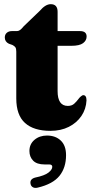

<svg xmlns="http://www.w3.org/2000/svg" viewBox="-20 -615 444 920"><path d="M39.5 -399.5 22.5 -405.5Q3 -415 3 -435.5Q3 -449.5 12.5 -457.8Q22 -466 36.5 -466H61Q68.5 -466 75.8 -471Q83 -476 94 -489.5L170.5 -563Q198 -595 223 -595Q256 -595 256 -558.5V-466H363.5Q395 -466 395 -440Q395 -421 378 -408.2Q361 -395.5 322 -395.5H256V-178.5Q256 -107.5 305 -107.5Q324 -107.5 335.5 -118Q347 -128.5 356.2 -141Q365.5 -153.5 377 -159Q394.5 -160.5 394.5 -134Q392.5 -92.5 370.2 -59.5Q348 -26.5 309.8 -7.2Q271.5 12 222 12Q141.5 12 99.8 -25.8Q58 -63.5 58 -143.5V-367.5Q58 -382 53.8 -388.2Q49.5 -394.5 39.5 -399.5ZM194 173Q156.5 173 138.8 154.8Q121 136.5 121 108.5Q121 75.5 145.2 55Q169.5 34.5 205 34.5Q246 34.5 271.2 58.5Q296.5 82.5 296.5 128.5Q296.5 188.5 264.8 227.8Q233 267 161 284Q146.5 287.5 137.5 282.2Q128.5 277 126.5 266.5Q121.5 243.5 148 236Q194 226.5 212.2 212Q230.5 197.5 230.5 184.5Q230.5 173 216 173Z"/></svg>

Font: Fraunces 72pt Soft Black
Style: Regular
Weight: 900
Version: Version 1.000;[b76b70a41]